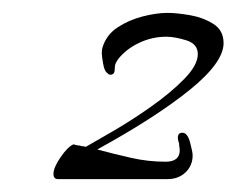

<svg xmlns="http://www.w3.org/2000/svg" viewBox="-20 -678 384 298"><path d="M70 -400Q63 -400 63 -408Q63 -418 74 -434Q85 -450 94 -454Q100 -452 104 -452Q106 -451 108.5 -451Q111 -451 113 -450Q127 -458 155.5 -474.5Q184 -491 214.5 -512.5Q245 -534 266 -555.5Q287 -577 287 -594Q287 -610 269 -615.5Q251 -621 238 -621Q216 -621 196 -611.5Q176 -602 164 -587Q161 -583 159.5 -579.5Q158 -576 158 -570Q158 -562 151 -562Q149 -562 146 -565Q142 -568 140 -579.5Q138 -591 138 -595Q138 -601 139 -604Q145 -624 162.5 -635.5Q180 -647 201.5 -652.5Q223 -658 240 -658Q254 -658 274.5 -654.5Q295 -651 311 -641Q327 -631 327 -611Q327 -581 274.5 -538.5Q222 -496 131 -446Q157 -439 183.5 -433Q210 -427 237 -427Q259 -427 259 -445Q259 -447 258.5 -449.5Q258 -452 258 -455Q256 -461 256 -464Q256 -472 263 -472Q271 -472 275 -457Q279 -442 279 -437Q279 -421 268 -410.5Q257 -400 240 -400Z"/></svg>

Font: My Soul
Style: Regular
Weight: 400
Designer: Robert E. Leuschke
Foundry: Robert E. Leuschke
Version: Version 1.010; ttfautohint (v1.8.4.7-5d5b)